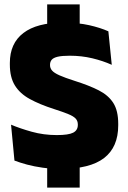

<svg xmlns="http://www.w3.org/2000/svg" viewBox="-20 -757 586 877"><path d="M344 -561.5H195.5V-737H344ZM344 100H195.5V-81H344ZM258 14.5Q214 14.5 175 9Q136 3.5 103.5 -5.2Q71 -14 46 -23.5L30.5 -187.5Q70.5 -170.5 125 -155.2Q179.5 -140 239.5 -140Q293 -140 314.2 -151Q335.5 -162 335.5 -186.5V-188.5Q335.5 -205 325.2 -215.8Q315 -226.5 291 -236.2Q267 -246 226.5 -259Q161 -280 116 -304.8Q71 -329.5 48 -366.8Q25 -404 25 -462V-469.5Q25 -559 86.8 -606.2Q148.5 -653.5 267 -653.5Q336.5 -653.5 387.2 -642Q438 -630.5 475 -614L490.5 -461Q450.5 -479 401.5 -490.8Q352.5 -502.5 298.5 -502.5Q263 -502.5 243.2 -497.8Q223.5 -493 216 -483.8Q208.5 -474.5 208.5 -461V-459.5Q208.5 -445.5 217.8 -434.8Q227 -424 251.5 -413Q276 -402 321.5 -387.5Q386.5 -367 430.8 -344.5Q475 -322 497.5 -286.8Q520 -251.5 520 -191.5V-184.5Q520 -85 455.5 -35.2Q391 14.5 258 14.5Z"/></svg>

Font: Anek Odia ExtraBold
Style: Regular
Weight: 800
Designer: Yesha Goshar & Mahesh Sahu (Odia), Yesha Goshar (Latin)
Foundry: Ek Type
Version: Version 1.003